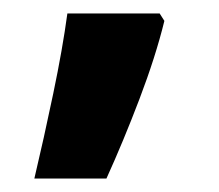

<svg xmlns="http://www.w3.org/2000/svg" viewBox="-20 -136 325 285"><path d="M224 -105Q211 -52 187 11Q163 74 138 129H31Q45 70 59 3Q73 -64 80 -116H217Z"/></svg>

Font: Noto Sans Tai Tham
Style: Bold
Weight: 700
Designer: Monotype Design Team 2013. Revised by David WIlliams 2020
Foundry: Monotype Imaging Inc.
Version: Version 2.002; ttfautohint (v1.8.4.7-5d5b)